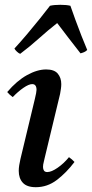

<svg xmlns="http://www.w3.org/2000/svg" viewBox="-20 -767 383 799"><path d="M267 -113Q280 -104 290 -93Q256 -48 216.5 -18Q177 12 129 12Q92 12 75 -6.5Q58 -25 58 -56Q58 -67 60 -79.5Q62 -92 65 -105L125 -355Q132 -384 132 -393Q132 -417 114 -417Q100 -417 77.5 -401.5Q55 -386 33 -363Q26 -368 20.5 -373Q15 -378 10 -384Q50 -431 92.5 -454.5Q135 -478 172 -478Q206 -478 220.5 -460.5Q235 -443 235 -417Q235 -408 233.5 -397.5Q232 -387 230 -376L166 -110Q165 -103 162 -92.5Q159 -82 159 -72Q159 -63 163 -57Q167 -51 177 -51Q194 -51 220 -69Q246 -87 267 -113ZM343 -559Q337 -553 330 -550Q323 -547 315 -545Q290 -577 264.5 -610Q239 -643 218 -671Q182 -643 143 -608Q104 -573 64 -543Q58 -545 50.5 -552Q43 -559 40 -565Q64 -591 92 -624Q120 -657 146 -689.5Q172 -722 188 -743Q205 -747 231 -747Q257 -747 273 -743Q282 -717 294 -684Q306 -651 319 -618Q332 -585 343 -559Z"/></svg>

Font: Tiro Telugu
Style: Italic
Weight: 400
Italic angle: -11°
Designer: Telugu: John Hudson & Fiona Ross, assisted by Kaja Sojewska. Latin: John Hudson with Paul Hanslow, assisted by Kaja Soje
Foundry: Tiro Typeworks Ltd.
Version: Version 1.52